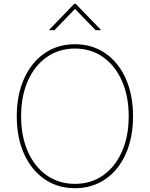

<svg xmlns="http://www.w3.org/2000/svg" viewBox="-20 -966 777 995"><path d="M368.7 9.3Q278.8 9.3 210.7 -37.6Q142.6 -84.5 104.7 -168.7Q66.9 -252.9 66.9 -363.3Q66.9 -474.6 105 -558.8Q143.1 -643.1 210.9 -689.9Q278.8 -736.8 368.7 -736.8Q458 -736.8 525.9 -689.9Q593.8 -643.1 631.6 -558.8Q669.4 -474.6 669.4 -363.3Q669.4 -252.4 631.6 -168.2Q593.8 -84 525.9 -37.4Q458 9.3 368.7 9.3ZM368.7 -13.2Q451.2 -13.2 513.9 -57.1Q576.7 -101.1 611.8 -180.2Q647 -259.3 647 -363.3Q647 -467.8 611.8 -546.9Q576.7 -626 513.9 -670.2Q451.2 -714.4 368.7 -714.4Q286.1 -714.4 223.1 -670.7Q160.2 -627 124.8 -547.9Q89.4 -468.8 89.4 -363.3Q89.4 -259.8 124.3 -180.7Q159.2 -101.6 222.2 -57.4Q285.2 -13.2 368.7 -13.2ZM262.2 -809.6H235.4V-812L364.3 -945.8H372.6L502.4 -812V-809.6H475.1L368.7 -919.9Z"/></svg>

Font: Inter 17pt Thin
Style: Regular
Weight: 250
Version: Version 4.001;git-66647c0bb